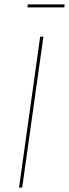

<svg xmlns="http://www.w3.org/2000/svg" viewBox="-20 -846 311 866"><path d="M270 -812.5H103.5L105.5 -826.2H271.5ZM175.8 -680.7 80.1 0H65.9L161.1 -680.7Z"/></svg>

Font: Fira Sans Compressed Hair
Style: Italic
Weight: 100
Width: 3
Italic angle: -8°
Designer: Carrois Corporate & Edenspiekermann AG
Foundry: Carrois Corporate GbR & Edenspiekermann AG
Version: Version 4.203;PS 004.203;hotconv 1.0.88;makeotf.lib2.5.64775